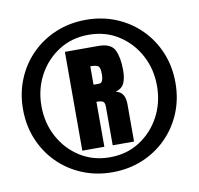

<svg xmlns="http://www.w3.org/2000/svg" viewBox="-74 -819 823 796"><g transform="rotate(-10 337.5 -421.0)"><path d="M337.4 -100.1Q269 -100.1 210.7 -124.3Q152.3 -148.4 108.6 -192.1Q64.9 -235.8 40.8 -294.2Q16.6 -352.5 16.6 -420.9Q16.6 -489.3 40.8 -547.6Q64.9 -606 108.6 -649.7Q152.3 -693.4 210.7 -717.5Q269 -741.7 337.4 -741.7Q405.8 -741.7 464.1 -717.5Q522.5 -693.4 566.2 -649.7Q609.9 -606 634 -547.6Q658.2 -489.3 658.2 -420.9Q658.2 -352.5 634 -294.2Q609.9 -235.8 566.2 -192.1Q522.5 -148.4 464.1 -124.3Q405.8 -100.1 337.4 -100.1ZM337.4 -163.1Q408.2 -163.1 462.9 -198Q517.6 -232.9 549.1 -291.5Q580.6 -350.1 580.6 -420.9Q580.6 -492.2 549.1 -550.5Q517.6 -608.9 462.9 -643.8Q408.2 -678.7 337.4 -678.7Q267.1 -678.7 212.2 -643.8Q157.2 -608.9 125.7 -550.5Q94.2 -492.2 94.2 -420.9Q94.2 -350.1 125.7 -291.5Q157.2 -232.9 212.2 -198Q267.1 -163.1 337.4 -163.1ZM229 -210V-626H370.1Q423.3 -626 438.5 -594Q453.6 -562 453.6 -509.3Q453.6 -475.6 444.1 -455.1Q434.6 -434.6 408.2 -426.3Q446.8 -418.9 446.8 -366.7V-210H356.9V-372.1Q356.9 -390.6 348.6 -395Q340.3 -399.4 321.8 -399.4V-210ZM322.3 -471.2H345.7Q363.8 -471.2 363.8 -509.3Q363.8 -535.2 356 -542Q348.1 -548.8 322.3 -548.8Z"/></g></svg>

Font: webenart
Style: Regular
Weight: 400
Designer: Vernon Adams
Foundry: Vernon Adams
Version: Version 2.116; ttfautohint (v1.8.3)